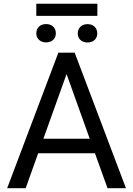

<svg xmlns="http://www.w3.org/2000/svg" viewBox="-20 -987 698 1007"><path d="M543.9 0H640.6L371.6 -710.9H286.1L17.6 0H114.7L180.2 -183.1H478ZM207.5 -259.3 329.1 -598.6 450.7 -259.3ZM170.4 -812C170.4 -786.1 189.5 -764.6 221.7 -764.6C254.4 -764.6 272.9 -786.1 272.9 -812C272.9 -839.8 254.4 -860.8 221.7 -860.8C189.5 -860.8 170.4 -839.8 170.4 -812ZM387.7 -811.5C387.7 -785.2 406.2 -764.2 439 -764.2C471.7 -764.2 490.2 -785.2 490.2 -811.5C490.2 -838.9 471.7 -860.4 439 -860.4C406.2 -860.4 387.7 -838.4 387.7 -811.5ZM490.7 -967.3H170.4V-903.8H490.7Z"/></svg>

Font: Bert Sans
Style: Regular
Weight: 400
Designer: Christian Robertson (Google), Cristiano Sobral
Foundry: Google, Cristiano Sobral
Version: Version 3.101